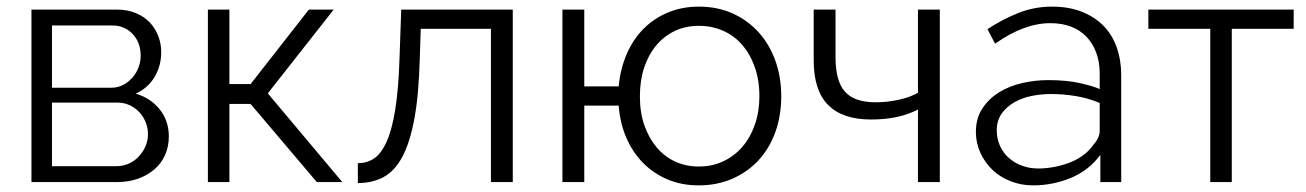

<svg xmlns="http://www.w3.org/2000/svg" viewBox="-20 -550 3946 580"><path d="M75 0V-521H334Q366 -521 391.5 -510Q417 -499 433.5 -481Q450 -463 458.5 -440Q467 -417 467 -393Q467 -351 447 -317.5Q427 -284 390 -267Q435 -254 462.5 -219.5Q490 -185 490 -138Q490 -107 478.5 -81.5Q467 -56 446 -38Q425 -20 396.5 -10Q368 0 333 0ZM137 -48H332Q352 -48 369.5 -56Q387 -64 399.5 -77.5Q412 -91 419.5 -108Q427 -125 427 -144Q427 -164 420 -181Q413 -198 401 -211Q389 -224 372 -232Q355 -240 336 -240H137ZM137 -285H316Q336 -285 352 -293.5Q368 -302 380 -315.5Q392 -329 398.5 -346.5Q405 -364 405 -382Q405 -401 399 -417.5Q393 -434 381.5 -446.5Q370 -459 354.5 -466Q339 -473 320 -473H137Z M608 0V-521H673V-296H737L913 -521H988L789 -268L1014 0H937L737 -236H673V0Z M1061 -57Q1088 -57 1109.5 -71Q1131 -85 1147.5 -121Q1164 -157 1174 -219Q1184 -281 1187 -377L1192 -521H1529V0H1463V-463H1251L1248 -371Q1245 -262 1231.5 -190Q1218 -118 1195 -75.5Q1172 -33 1138.5 -15Q1105 3 1061 3Z M2091 10Q2039 10 1996.5 -8Q1954 -26 1922.5 -58Q1891 -90 1872 -134Q1853 -178 1849 -231H1745V0H1679V-521H1745V-289H1849Q1854 -343 1873.5 -387.5Q1893 -432 1924.5 -463.5Q1956 -495 1998.5 -512.5Q2041 -530 2091 -530Q2148 -530 2194 -509Q2240 -488 2272.5 -451.5Q2305 -415 2322.5 -366Q2340 -317 2340 -259Q2340 -200 2322 -150.5Q2304 -101 2271 -65.5Q2238 -30 2192 -10Q2146 10 2091 10ZM2091 -47Q2132 -47 2165.5 -63Q2199 -79 2223 -107Q2247 -135 2260.5 -174Q2274 -213 2274 -259Q2274 -308 2260 -347.5Q2246 -387 2221.5 -415Q2197 -443 2163.5 -457.5Q2130 -472 2091 -472Q2051 -472 2018.5 -456.5Q1986 -441 1962.5 -413Q1939 -385 1926 -346Q1913 -307 1913 -259Q1913 -210 1926.5 -171.5Q1940 -133 1963.5 -105Q1987 -77 2019.5 -62Q2052 -47 2091 -47Z M2753 0V-219Q2721 -203 2686.5 -196Q2652 -189 2611 -189Q2525 -189 2481.5 -233Q2438 -277 2438 -368V-521H2504V-377Q2504 -305 2532.5 -273Q2561 -241 2625 -241Q2661 -241 2696.5 -249Q2732 -257 2753 -270V-521H2819V0Z M3304 0V-82Q3268 -34 3213.5 -12Q3159 10 3101 10Q3065 10 3033 -2.5Q3001 -15 2978 -37Q2955 -59 2941.5 -88.5Q2928 -118 2928 -152Q2928 -193 2948 -223Q2968 -253 2999.5 -272Q3031 -291 3069.5 -299.5Q3108 -308 3146 -308Q3202 -308 3242 -299Q3282 -290 3302 -281V-329Q3302 -363 3291.5 -391Q3281 -419 3262 -439Q3243 -459 3215.5 -469.5Q3188 -480 3153 -480Q3113 -480 3071.5 -464.5Q3030 -449 2986 -418L2963 -462Q3007 -491 3055.5 -510.5Q3104 -530 3158 -530Q3209 -530 3248 -514.5Q3287 -499 3313.5 -472Q3340 -445 3353.5 -406.5Q3367 -368 3367 -323V0ZM3284 -114Q3293 -124 3297.5 -134.5Q3302 -145 3302 -154V-239Q3266 -254 3228.5 -260Q3191 -266 3155 -266Q3127 -266 3098 -260.5Q3069 -255 3045 -241.5Q3021 -228 3006 -207Q2991 -186 2991 -156Q2991 -131 3001 -109Q3011 -87 3028.5 -72Q3046 -57 3068.5 -49Q3091 -41 3116 -41Q3139 -41 3163.5 -45.5Q3188 -50 3210.5 -58.5Q3233 -67 3252 -81Q3271 -95 3284 -114Z M3636 0V-463H3449V-521H3888V-463H3701V0Z"/></svg>

Font: Rising Sun Light
Style: Regular
Weight: 300
Designer: Matt McInerney, Pablo Impallari, Rodrigo Fuenzalida (Raleway font), Stephen Hutchings (Greek), Cristiano Sobral (main ch
Foundry: The Rising Sun Project Authors
Version: Version 4.327; ttfautohint (v1.8.4.7-5d5b-dirty)